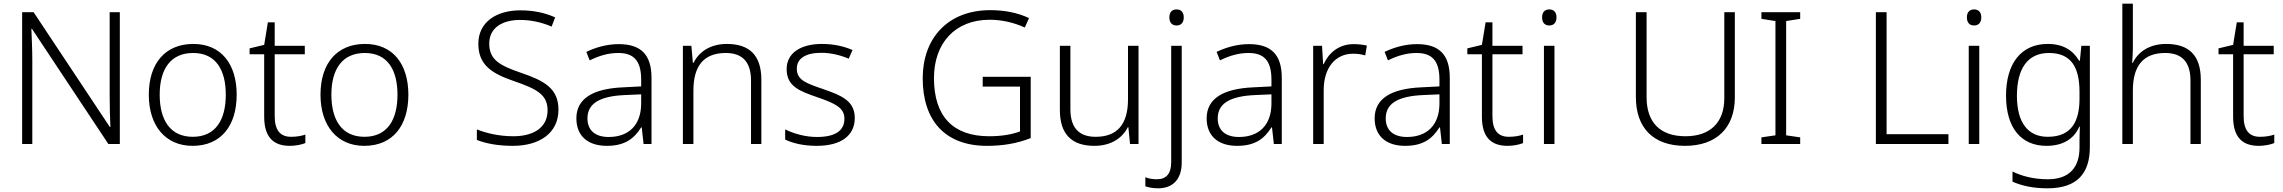

<svg xmlns="http://www.w3.org/2000/svg" viewBox="-20 -780 12364 1040"><path d="M629 0V-714H574V-261C574 -206 576 -133 578 -92H575L162 -714H100V0H155V-451C155 -514 152 -572 150 -624H153L567 0Z M1262 -267C1262 -432 1179 -542 1027 -542C877 -542 786 -439 786 -267C786 -99 876 10 1023 10C1178 10 1262 -100 1262 -267ZM845 -267C845 -408 906 -493 1026 -493C1151 -493 1203 -399 1203 -267C1203 -131 1148 -39 1024 -39C902 -39 845 -130 845 -267Z M1557 -39C1496 -39 1468 -77 1468 -151V-486H1631V-532H1468V-659H1431L1411 -537L1332 -518V-486H1411V-148C1411 -37 1461 10 1550 10C1583 10 1614 3 1634 -5V-51C1615 -44 1587 -39 1557 -39Z M2192 -267C2192 -432 2109 -542 1957 -542C1807 -542 1716 -439 1716 -267C1716 -99 1806 10 1953 10C2108 10 2192 -100 2192 -267ZM1775 -267C1775 -408 1836 -493 1956 -493C2081 -493 2133 -399 2133 -267C2133 -131 2078 -39 1954 -39C1832 -39 1775 -130 1775 -267Z M3005 -186C3005 -301 2928 -343 2801 -386C2692 -424 2630 -453 2630 -544C2630 -628 2699 -672 2797 -672C2854 -672 2912 -660 2968 -636L2987 -686C2931 -711 2869 -724 2799 -724C2668 -724 2571 -660 2571 -543C2571 -428 2644 -382 2763 -341C2889 -298 2946 -267 2946 -182C2946 -89 2870 -42 2761 -42C2682 -42 2613 -59 2563 -79V-22C2609 -4 2672 10 2758 10C2901 10 3005 -58 3005 -186Z M3331 -541C3267 -541 3206 -523 3156 -499L3174 -453C3225 -478 3274 -493 3329 -493C3410 -493 3453 -454 3453 -349V-312L3356 -307C3190 -300 3102 -245 3102 -139C3102 -43 3165 10 3267 10C3366 10 3415 -30 3453 -90H3456L3466 0H3509V-358C3509 -485 3451 -541 3331 -541ZM3363 -265 3453 -269V-217C3452 -105 3388 -38 3277 -38C3205 -38 3162 -73 3162 -139C3162 -219 3228 -259 3363 -265Z M3917 -542C3827 -542 3766 -499 3737 -440H3733L3725 -532H3679V0H3736V-290C3736 -425 3794 -493 3911 -493C4000 -493 4048 -446 4048 -344V0H4104V-348C4104 -482 4038 -542 3917 -542Z M4610 -141C4610 -235 4535 -264 4440 -297C4348 -329 4296 -345 4296 -408C4296 -464 4345 -494 4429 -494C4482 -494 4536 -480 4577 -462L4598 -509C4552 -529 4496 -542 4432 -542C4316 -542 4241 -492 4241 -406C4241 -313 4309 -287 4408 -253C4504 -220 4554 -196 4554 -137C4554 -76 4510 -38 4405 -38C4342 -38 4280 -56 4233 -79V-24C4272 -5 4330 10 4404 10C4535 10 4610 -45 4610 -141Z M5303 -364V-311H5505V-68C5461 -52 5408 -42 5338 -42C5142 -42 5039 -150 5039 -357C5039 -545 5152 -673 5341 -673C5407 -673 5471 -658 5531 -631L5554 -682C5492 -711 5422 -725 5344 -725C5114 -725 4978 -573 4978 -356C4978 -126 5100 10 5326 10C5416 10 5492 -4 5563 -32V-364Z M6147 -532H6090V-242C6090 -107 6032 -39 5915 -39C5825 -39 5778 -87 5778 -189V-532H5721V-184C5721 -53 5785 10 5908 10C5999 10 6060 -33 6089 -91H6092L6101 0H6147Z M6314 -686C6314 -658 6328 -642 6353 -642C6378 -642 6392 -658 6392 -686C6392 -713 6378 -729 6353 -729C6328 -729 6314 -713 6314 -686ZM6253 240C6334 240 6381 190 6381 100V-532H6324V99C6324 163 6295 191 6247 191C6224 191 6204 188 6184 180V229C6201 235 6223 240 6253 240Z M6745 -541C6681 -541 6620 -523 6570 -499L6588 -453C6639 -478 6688 -493 6743 -493C6824 -493 6867 -454 6867 -349V-312L6770 -307C6604 -300 6516 -245 6516 -139C6516 -43 6579 10 6681 10C6780 10 6829 -30 6867 -90H6870L6880 0H6923V-358C6923 -485 6865 -541 6745 -541ZM6777 -265 6867 -269V-217C6866 -105 6802 -38 6691 -38C6619 -38 6576 -73 6576 -139C6576 -219 6642 -259 6777 -265Z M7312 -541C7232 -541 7177 -493 7150 -433H7147L7141 -532H7093V0H7150V-292C7150 -411 7212 -489 7309 -489C7333 -489 7354 -486 7375 -480L7384 -533C7363 -538 7338 -541 7312 -541Z M7655 -541C7591 -541 7530 -523 7480 -499L7498 -453C7549 -478 7598 -493 7653 -493C7734 -493 7777 -454 7777 -349V-312L7680 -307C7514 -300 7426 -245 7426 -139C7426 -43 7489 10 7591 10C7690 10 7739 -30 7777 -90H7780L7790 0H7833V-358C7833 -485 7775 -541 7655 -541ZM7687 -265 7777 -269V-217C7776 -105 7712 -38 7601 -38C7529 -38 7486 -73 7486 -139C7486 -219 7552 -259 7687 -265Z M8153 -39C8092 -39 8064 -77 8064 -151V-486H8227V-532H8064V-659H8027L8007 -537L7928 -518V-486H8007V-148C8007 -37 8057 10 8146 10C8179 10 8210 3 8230 -5V-51C8211 -44 8183 -39 8153 -39Z M8372 -729C8347 -729 8333 -713 8333 -686C8333 -658 8347 -642 8372 -642C8397 -642 8411 -658 8411 -686C8411 -713 8397 -729 8372 -729ZM8400 -532H8343V0H8400Z M9377 -252V-714H9320V-248C9320 -118 9245 -42 9110 -42C8973 -42 8899 -116 8899 -254V-714H8841V-254C8841 -88 8935 10 9107 10C9279 10 9377 -89 9377 -252Z M9731 0V-36L9655 -47V-666L9731 -678V-714H9521V-678L9597 -666V-47L9521 -36V0Z M10141 0H10534V-53H10199V-714H10141Z M10673 -729C10648 -729 10634 -713 10634 -686C10634 -658 10648 -642 10673 -642C10698 -642 10712 -658 10712 -686C10712 -713 10698 -729 10673 -729ZM10701 -532H10644V0H10701Z M11072 -542C10926 -542 10846 -434 10846 -262C10846 -87 10928 10 11065 10C11151 10 11213 -25 11243 -94H11246C11245 -69 11244 -39 11244 -11V20C11244 125 11190 191 11073 191C10997 191 10931 174 10881 149V204C10931 226 10991 240 11071 240C11233 240 11300 157 11300 17V-532H11254L11246 -451H11242C11208 -508 11155 -542 11072 -542ZM11078 -493C11199 -493 11244 -416 11244 -281V-246C11244 -127 11204 -39 11072 -39C10964 -39 10905 -117 10905 -261C10905 -408 10963 -493 11078 -493Z M11533 -517V-760H11476V0H11533V-290C11533 -424 11590 -493 11708 -493C11797 -493 11845 -446 11845 -344V0H11901V-348C11901 -482 11835 -542 11713 -542C11623 -542 11561 -499 11533 -440H11529C11531 -465 11533 -489 11533 -517Z M12222 -39C12161 -39 12133 -77 12133 -151V-486H12296V-532H12133V-659H12096L12076 -537L11997 -518V-486H12076V-148C12076 -37 12126 10 12215 10C12248 10 12279 3 12299 -5V-51C12280 -44 12252 -39 12222 -39Z"/></svg>

Font: Noto Sans Gujarati UI Light
Style: Regular
Weight: 300
Designer: Jelle Bosma - Monotype Design Team, Universal Thirst
Foundry: Monotype Imaging Inc.
Version: Version 2.106